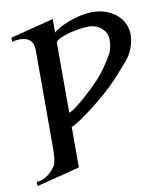

<svg xmlns="http://www.w3.org/2000/svg" viewBox="-79 -727 697 820"><g transform="rotate(-10 269.5 -316.5)"><path d="M429.2 -532.7Q429.2 -552.2 420.9 -565.9Q412.6 -579.6 400.6 -588.1Q388.7 -596.7 375.2 -600.3Q361.8 -604 351.1 -604Q332 -604 308.6 -600.3Q285.2 -596.7 263.7 -590.8Q242.2 -585 225.8 -577.4Q209.5 -569.8 205.1 -562V-255.9Q218.8 -259.8 240.5 -276.9Q262.2 -293.9 287.1 -316.2Q312 -338.4 337.4 -364.7Q362.8 -391.1 383.1 -420.2Q403.3 -449.2 416.3 -473.4Q429.2 -497.6 429.2 -532.7ZM205.1 -603.5Q221.2 -617.2 243.9 -628.2Q266.6 -639.2 290.3 -646.7Q314 -654.3 336.2 -658.2Q358.4 -662.1 373 -662.1Q411.1 -662.1 439.2 -650.9Q467.3 -639.6 485.6 -622.1Q503.9 -604.5 512.7 -582.8Q521.5 -561 521.5 -540Q521.5 -511.7 510.7 -482.9Q500 -454.1 481.9 -432.6Q463.9 -411.1 439.9 -384.3Q416 -357.4 389.6 -332.3Q363.3 -307.1 335.9 -284.7Q308.6 -262.2 283.9 -243.9Q259.3 -225.6 238.8 -212.2Q218.3 -198.7 205.1 -193.8V-18.6L17.6 29.3V10.7Q33.2 10.7 46.6 4.6Q60.1 -1.5 70.6 -10.3Q81.1 -19 88.9 -28.6Q96.7 -38.1 101.1 -44.9Q105 -52.7 107.9 -70.6Q110.8 -88.4 110.8 -117.7V-545.4Q110.8 -561 106.2 -571.5Q101.6 -582 93.8 -588.6Q85.9 -595.2 75.2 -598.1Q64.5 -601.1 52.2 -601.1Q35.2 -601.1 17.6 -596.7V-614.3L205.1 -662.1Z"/></g></svg>

Font: BabelStone Roman
Style: Regular
Weight: 400
Designer: Walt Agee, Victor Gaultney, Peter Martin, Debbi Hosken, Becca Hirsbrunner (SIL); Andrew West (BabelStone)
Foundry: BabelStone
Version: Version 16.000